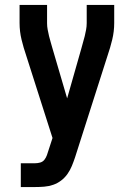

<svg xmlns="http://www.w3.org/2000/svg" viewBox="-20 -540 540 775"><path d="M64 215V119H121Q132 119 142.5 116Q153 113 159.5 104.5Q166 96 169.5 86Q173 76 176 66L192 17L86 -315Q75 -347 67 -380Q59 -413 59 -447V-520H170V-446Q170 -433 172.5 -420Q175 -407 178 -394Q181 -381 185 -368.5Q189 -356 192 -344L251 -143L308 -343Q311 -356 315 -368.5Q319 -381 322 -394Q325 -407 327.5 -420Q330 -433 330 -447V-520H441V-447Q441 -413 433 -380Q425 -347 414 -315L283 95Q277 113 270 130Q263 147 252.5 162Q242 177 227 188.5Q212 200 194.5 206Q177 212 158.5 213.5Q140 215 121 215Z"/></svg>

Font: Iosevka Julsh Curly
Style: Bold
Weight: 700
Designer: Belleve Invis
Foundry: Belleve Invis
Version: Version 15.0.2; ttfautohint (v1.8.4)